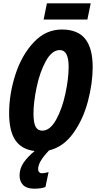

<svg xmlns="http://www.w3.org/2000/svg" viewBox="-20 -903 581 1158"><path d="M507 -785H243L263 -883H527ZM276 4Q240 42 225 68.5Q210 95 210 118Q210 129 216.5 135.5Q223 142 232 142Q247 142 273 135L254 225Q228 235 186 235Q142 235 120 213.5Q98 192 98 155Q98 114 122 78.5Q146 43 189 8Q110 -2 72.5 -57.5Q35 -113 35 -220Q35 -336 73 -453.5Q111 -571 183.5 -648Q256 -725 353 -725Q449 -725 494 -668.5Q539 -612 539 -498Q539 -402 510.5 -293Q482 -184 422.5 -100.5Q363 -17 276 4ZM182 -219Q182 -161 195 -138Q208 -115 235 -115Q282 -115 318.5 -181Q355 -247 374.5 -338.5Q394 -430 394 -500Q394 -601 341 -601Q293 -601 256.5 -534.5Q220 -468 201 -377Q182 -286 182 -219Z"/></svg>

Font: Noto Sans Display Ex Bold Cond
Style: Italic
Weight: 800
Width: 3
Italic angle: -12°
Designer: Monotype Design team
Foundry: Monotype Imaging Inc.
Version: Version 1.000